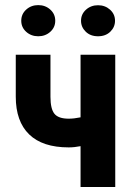

<svg xmlns="http://www.w3.org/2000/svg" viewBox="-20 -747 530 767"><path d="M440.4 0H301.8V-163.1Q277.3 -158.2 254.4 -158.2Q149.9 -158.2 96.4 -210.2Q43 -262.2 43 -360.8V-528.3H181.6V-360.4Q181.6 -312 197.5 -292.5Q213.4 -272.9 254.4 -272.9Q275.9 -272.9 301.8 -278.3V-528.3H440.4ZM303.7 -664.1Q303.7 -690.4 323.5 -708.3Q343.3 -726.1 371.6 -726.1Q399.9 -726.1 419.7 -708.3Q439.5 -690.4 439.5 -664.1Q439.5 -638.7 420.7 -620.4Q401.9 -602.1 371.6 -602.1Q341.3 -602.1 322.5 -620.4Q303.7 -638.7 303.7 -664.1ZM64.9 -664.1Q64.9 -690.9 84.7 -708.7Q104.5 -726.6 132.8 -726.6Q161.1 -726.6 180.9 -708.7Q200.7 -690.9 200.7 -664.1Q200.7 -637.7 180.9 -619.9Q161.1 -602.1 132.8 -602.1Q104.5 -602.1 84.7 -619.9Q64.9 -637.7 64.9 -664.1Z"/></svg>

Font: MAUL Condensed Bold
Style: Condensed Bold
Weight: 700
Designer: MAUL
Version: Version 1.0; 2020; ttfautohint (v1.8.3)